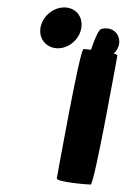

<svg xmlns="http://www.w3.org/2000/svg" viewBox="-20 -743 341 517"><path d="M89 -668C84 -637 106 -613 136 -613C166 -613 194 -637 199 -668C204 -699 183 -723 153 -723C123 -723 94 -699 89 -668ZM133 -263C131 -253 214 -246 224 -246C234 -246 294 -583 296 -593C296 -595 293 -597 286 -599C298 -609 304 -626 300 -640C295 -661 274 -671 253 -665C247 -665 236 -642 225 -609C215 -610 208 -611 205 -611C195 -611 135 -273 133 -263Z"/></svg>

Font: Ampere
Style: SCUltCndIta
Weight: 400
Version: Version 1